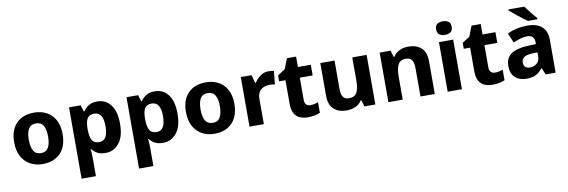

<svg xmlns="http://www.w3.org/2000/svg" viewBox="-65 -1306 6170 2086"><g transform="rotate(-10 3020.5 -263.0)"><path d="M580 -275Q580 -138 508 -64Q436 10 312 10Q235 10 175 -23Q115 -56 80.5 -120Q46 -184 46 -275Q46 -411 118 -484Q190 -557 315 -557Q392 -557 452 -524.5Q512 -492 546 -429Q580 -366 580 -275ZM207 -275Q207 -196 232 -153Q257 -110 314 -110Q370 -110 395 -153Q420 -196 420 -275Q420 -354 395 -396Q370 -438 313 -438Q257 -438 232 -396Q207 -354 207 -275Z M1010 -557Q1104 -557 1159 -485Q1214 -413 1214 -275Q1214 -135 1155.5 -62.5Q1097 10 1006 10Q946 10 911 -11.5Q876 -33 857 -59H851Q853 -40 855 -17Q857 6 857 32V240H699V-547H827L849 -476H857Q878 -509 914 -533Q950 -557 1010 -557ZM956 -432Q901 -432 879.5 -397Q858 -362 857 -291V-276Q857 -199 878 -158.5Q899 -118 958 -118Q1054 -118 1054 -277Q1054 -432 956 -432Z M1644 -557Q1738 -557 1793 -485Q1848 -413 1848 -275Q1848 -135 1789.5 -62.5Q1731 10 1640 10Q1580 10 1545 -11.5Q1510 -33 1491 -59H1485Q1487 -40 1489 -17Q1491 6 1491 32V240H1333V-547H1461L1483 -476H1491Q1512 -509 1548 -533Q1584 -557 1644 -557ZM1590 -432Q1535 -432 1513.5 -397Q1492 -362 1491 -291V-276Q1491 -199 1512 -158.5Q1533 -118 1592 -118Q1688 -118 1688 -277Q1688 -432 1590 -432Z M2475 -275Q2475 -138 2403 -64Q2331 10 2207 10Q2130 10 2070 -23Q2010 -56 1975.5 -120Q1941 -184 1941 -275Q1941 -411 2013 -484Q2085 -557 2210 -557Q2287 -557 2347 -524.5Q2407 -492 2441 -429Q2475 -366 2475 -275ZM2102 -275Q2102 -196 2127 -153Q2152 -110 2209 -110Q2265 -110 2290 -153Q2315 -196 2315 -275Q2315 -354 2290 -396Q2265 -438 2208 -438Q2152 -438 2127 -396Q2102 -354 2102 -275Z M2901 -557Q2916 -557 2933 -555Q2950 -553 2960 -551L2945 -404Q2935 -406 2920 -408Q2905 -410 2883 -410Q2853 -410 2822.5 -398Q2792 -386 2772 -357Q2752 -328 2752 -277V0H2594V-547H2713L2737 -456H2744Q2768 -498 2809.5 -527.5Q2851 -557 2901 -557Z M3286 -115Q3310 -115 3331.5 -120Q3353 -125 3373 -132V-16Q3347 -5 3315 2.5Q3283 10 3239 10Q3189 10 3150 -6Q3111 -22 3088.5 -62Q3066 -102 3066 -174V-429H2996V-495L3078 -547L3123 -662H3224V-547H3366V-429H3224V-183Q3224 -149 3241 -132Q3258 -115 3286 -115Z M3982 -547V0H3861L3841 -70H3832Q3806 -28 3760.5 -9Q3715 10 3664 10Q3578 10 3524.5 -37.5Q3471 -85 3471 -190V-547H3628V-231Q3628 -174 3648 -145Q3668 -116 3712 -116Q3777 -116 3800.5 -161.5Q3824 -207 3824 -293V-547Z M4444 -557Q4532 -557 4585 -509.5Q4638 -462 4638 -356V0H4480V-315Q4480 -373 4460 -402.5Q4440 -432 4396 -432Q4331 -432 4307.5 -386Q4284 -340 4284 -254V0H4126V-547H4246L4268 -474H4275Q4329 -557 4444 -557Z M4859 -763Q4894 -763 4919.5 -747.5Q4945 -732 4945 -688Q4945 -645 4919.5 -629Q4894 -613 4859 -613Q4824 -613 4799 -629Q4774 -645 4774 -688Q4774 -732 4799 -747.5Q4824 -763 4859 -763ZM4937 -547V0H4780V-547Z M5323 -115Q5347 -115 5368.5 -120Q5390 -125 5410 -132V-16Q5384 -5 5352 2.5Q5320 10 5276 10Q5226 10 5187 -6Q5148 -22 5125.5 -62Q5103 -102 5103 -174V-429H5033V-495L5115 -547L5160 -662H5261V-547H5403V-429H5261V-183Q5261 -149 5278 -132Q5295 -115 5323 -115Z M5758 -557Q5861 -557 5916 -508Q5971 -459 5971 -364V0H5861L5831 -74H5827Q5792 -30 5753 -10Q5714 10 5646 10Q5573 10 5525 -32.5Q5477 -75 5477 -162Q5477 -248 5539 -291.5Q5601 -335 5723 -340L5814 -343V-358Q5814 -405 5792.5 -424Q5771 -443 5733 -443Q5697 -443 5657.5 -431Q5618 -419 5580 -402L5534 -508Q5578 -531 5634.5 -544Q5691 -557 5758 -557ZM5759 -250Q5691 -247 5664.5 -226.5Q5638 -206 5638 -170Q5638 -136 5657 -120Q5676 -104 5707 -104Q5752 -104 5783.5 -131Q5815 -158 5815 -207V-252ZM5760 -766Q5775 -744 5796.5 -716.5Q5818 -689 5839.5 -663.5Q5861 -638 5877 -619V-606H5773Q5753 -619 5727 -638.5Q5701 -658 5674 -680Q5647 -702 5623 -722Q5599 -742 5584 -756V-766Z"/></g></svg>

Font: Noto Sans Oriya
Style: Bold
Weight: 700
Designer: Amélie Bonet and Sol Matas
Foundry: Google LLC
Version: Version 2.006; ttfautohint (v1.8.4.7-5d5b)